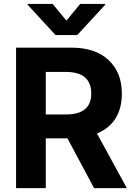

<svg xmlns="http://www.w3.org/2000/svg" viewBox="-20 -974 696 994"><path d="M350.1 -727.3Q474.1 -727.3 542.6 -662.6Q610.8 -598.4 610.8 -489.7Q610.8 -413.4 578.3 -361.3Q545.8 -309.3 482.2 -282.7L636.7 0H467L329.2 -257.8H217V0H63.2V-727.3ZM217 -601.6V-381.4H321.4Q452.4 -381.4 452.4 -489.7Q452.4 -601.6 320.7 -601.6ZM252.5 -953.8 323.9 -867.2 395.2 -953.8H524.1V-948.9L380 -792.6H267.4L123.6 -948.9V-953.8Z"/></svg>

Font: Inter P
Style: Bold
Weight: 700
Designer: Rasmus Andersson
Foundry: rsms
Version: Version 3.018;git-588b23468